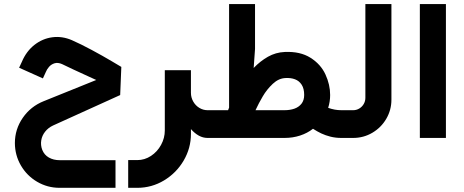

<svg xmlns="http://www.w3.org/2000/svg" viewBox="-20 -671 2258 934"><path d="M192.6 -178.8Q129.2 -153.4 90.8 -97.9Q52.4 -42.3 52.4 24.9Q52.7 84.3 81.8 134.2Q110.9 184.1 160.9 213.4Q211 242.7 270.1 242.7H541.9V108.2H270.1Q240.5 108.2 217.9 95.5Q195.3 82.7 185.5 57.9Q176.8 34.9 180.7 11.6Q184.5 -11.8 199.6 -30.6Q214.6 -49.5 238 -60.5L564.6 -208.6L570.2 -345.5Q570.2 -345.5 524.9 -372.4Q479.6 -399.3 426.2 -428Q372.8 -456.7 329.9 -475.5Q282.6 -496 234.7 -489.7Q186.8 -483.4 147.5 -452.6Q108.2 -421.7 86.7 -371.1L73 -341.5L188.7 -289.6L202.4 -319.6Q207.7 -333.4 218.4 -345.7Q229.1 -358 245.3 -363.1Q261.5 -368.1 281.6 -359.3Q327.5 -336.8 415.1 -297Q437.1 -286.3 448.2 -281.9Z M989.6 0H995.1V-134.9H989.6Q968.5 -134.9 949.7 -146.2Q931 -157.5 919.9 -177.2Q908.8 -196.9 908.8 -219.6V-329.4H781.7V-36.3Q781.7 0.4 763.5 33.8Q745.4 67.1 714.5 87.5Q683.6 107.8 647.7 107.8H603.6V242.7H647.7Q718.1 242.7 778.2 206.5Q838.3 170.2 873.6 109.8Q908.8 49.5 908.8 -19.1V-43Q926.8 -22.5 947.1 -11.2Q967.4 0 989.6 0Z M1576.4 -146.4Q1586.1 -177 1586 -209.1Q1586 -259.2 1563.2 -308.8Q1540.5 -358.4 1490.4 -390Q1440.4 -421.6 1364.9 -418.2Q1320.9 -416.2 1283.5 -395Q1246.2 -373.8 1214 -340.4L1220.6 -432.7V-651.1H1094.4V-147.4Q1090.1 -137.7 1089.5 -134.9H995.1Q976.4 -118.5 969.7 -93Q962.9 -67.4 969.7 -41.7Q976.4 -16 995.1 0H1364.1Q1404.4 0 1439.8 -11.6Q1475.2 -23.2 1502.6 -44.6Q1522.4 -31.7 1542.6 -22.1Q1562.8 -12.5 1587.6 -6.2Q1612.5 0 1640.4 0H1646.5V-134.9H1640.8Q1623.9 -134.9 1608.1 -137.8Q1592.3 -140.7 1576.4 -146.4ZM1363.8 -134.9H1222.9Q1238.5 -168.7 1258.4 -202.5Q1278.2 -236.3 1307 -263.3Q1335.9 -290.3 1369.3 -291.4Q1395 -292.9 1415.2 -285.2Q1435.4 -277.6 1447.6 -258.7Q1459.7 -239.9 1459.7 -209.1Q1459.7 -183.1 1446.6 -166.4Q1433.4 -149.8 1412 -142.3Q1390.7 -134.9 1363.8 -134.9Z M1646.6 0H1697.8Q1748.6 0 1791.4 -25.2Q1834.1 -50.4 1859.1 -93.1Q1884.1 -135.9 1884.1 -186.3V-651.1H1757.4V-195.3Q1757.4 -178.7 1749.3 -164.9Q1741.2 -151.1 1727.6 -143Q1714 -134.9 1697.8 -134.9H1646.6Q1628 -118.5 1621.2 -93Q1614.5 -67.4 1621.2 -41.9Q1628 -16.4 1646.6 0Z M2022.4 0H2149.2V-651.1H2022.4Z"/></svg>

Font: Arad-VF Thin Dots1
Style: Regular
Weight: 100
Designer: Mohammad Darvishi
Version: Version 1.000;August 30, 2024;FontCreator 15.0.0.2992 64-bit